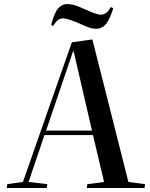

<svg xmlns="http://www.w3.org/2000/svg" viewBox="-20 -934 744 954"><path d="M439 -738 618 -30 701 -19 698 0H411L414 -19L497 -30L442 -263H201L122 -30L215 -19L212 0H13L16 -19L94 -30L337 -724ZM209 -285H437L346 -679H343ZM458 -791Q440 -791 420.5 -798Q401 -805 375 -817Q345 -830 324 -836.5Q303 -843 294 -843Q281 -843 270 -836Q259 -829 244 -805L234 -810Q250 -871 269 -892.5Q288 -914 314 -914Q327 -914 346 -909.5Q365 -905 404 -887Q460 -861 481 -861Q494 -861 505 -868Q516 -875 531 -899L543 -893Q524 -834 505 -812.5Q486 -791 458 -791Z"/></svg>

Font: Literata 72pt Medium
Style: Italic
Weight: 500
Italic angle: -2°
Designer: Latin by Veronika Burian and Jose Scaglione. Greek by Irene Vlachou. Cyrillic by Vera Evstafieva
Foundry: TypeTogether
Version: Version 3.002